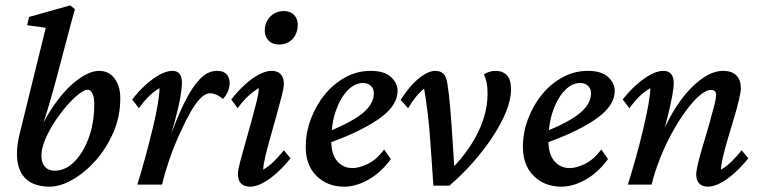

<svg xmlns="http://www.w3.org/2000/svg" viewBox="-20 -699 2884 727"><path d="M136.7 -109.4Q136.7 -83 149.9 -67.9Q163.1 -52.7 187.5 -52.7Q226.6 -52.7 260.3 -85.4Q293.9 -118.2 315.4 -175.3Q336.9 -232.4 336.9 -305.7Q336.9 -330.1 330.1 -344.7Q323.2 -359.4 312.5 -359.4Q299.8 -359.4 277.8 -342.3Q255.9 -325.2 231.4 -296.9Q207 -268.6 185.5 -235.4Q164.1 -202.1 150.4 -168.9Q136.7 -135.7 136.7 -109.4ZM53.7 -189.5 153.3 -593.8 83 -603.5 89.8 -634.8 246.1 -678.7 263.7 -664.1Q254.9 -632.8 247.6 -606.4Q240.2 -580.1 235.4 -559.6Q230.5 -539.1 225.6 -522.5L191.4 -393.6Q176.8 -339.8 160.6 -285.2Q144.5 -230.5 119.1 -159.2H111.3Q144.5 -245.1 188 -305.7Q231.4 -366.2 275.9 -398.4Q320.3 -430.7 355.5 -430.7Q392.6 -430.7 414.1 -401.4Q435.5 -372.1 435.5 -327.1Q435.5 -257.8 409.2 -197.3Q382.8 -136.7 341.8 -90.8Q300.8 -44.9 254.4 -18.6Q208 7.8 168 7.8Q116.2 7.8 85.4 -15.6Q54.7 -39.1 46.9 -83.5Q39.1 -127.9 53.7 -189.5Z M776.4 -345.7Q756.8 -345.7 737.8 -325.7Q718.8 -305.7 700.7 -273.4Q682.6 -241.2 664.1 -200.2Q638.7 -146.5 620.1 -91.3Q601.6 -36.1 593.8 0H500Q515.6 -49.8 530.3 -104Q544.9 -158.2 557.6 -210Q570.3 -261.7 577.1 -302.7Q584 -343.8 584 -365.2Q563.5 -353.5 544.4 -335Q525.4 -316.4 505.9 -289.1L480.5 -322.3Q504.9 -353.5 531.7 -377.9Q558.6 -402.3 585 -416.5Q611.3 -430.7 632.8 -430.7Q650.4 -430.7 659.7 -419.9Q668.9 -409.2 668.9 -383.8Q668.9 -369.1 663.6 -335Q658.2 -300.8 642.6 -242.7Q627 -184.6 595.7 -95.7H590.8Q622.1 -179.7 647.9 -242.7Q673.8 -305.7 698.2 -347.2Q722.7 -388.7 747.6 -409.7Q772.5 -430.7 802.7 -430.7Q825.2 -430.7 837.4 -418.5Q849.6 -406.2 849.6 -384.8Q849.6 -370.1 843.3 -354Q836.9 -337.9 824.2 -324.2Q813.5 -334 800.3 -339.8Q787.1 -345.7 776.4 -345.7Z M926.8 7.8Q904.3 7.8 892.6 -4.4Q880.9 -16.6 880.9 -40Q880.9 -54.7 889.2 -86.4Q897.5 -118.2 909.2 -158.7Q920.9 -199.2 932.1 -240.2Q943.4 -281.2 951.7 -314.9Q960 -348.6 960 -365.2Q939.5 -353.5 919.4 -335Q899.4 -316.4 879.9 -289.1L855.5 -322.3Q879.9 -353.5 906.7 -377.9Q933.6 -402.3 960 -416.5Q986.3 -430.7 1008.8 -430.7Q1031.2 -430.7 1043 -418Q1054.7 -405.3 1054.7 -381.8Q1054.7 -366.2 1046.4 -334.5Q1038.1 -302.7 1026.9 -261.7Q1015.6 -220.7 1003.9 -179.7Q992.2 -138.7 984.4 -105.5Q976.6 -72.3 976.6 -56.6Q997.1 -68.4 1016.1 -86.9Q1035.2 -105.5 1054.7 -129.9L1080.1 -99.6Q1055.7 -69.3 1028.8 -44.9Q1002 -20.5 975.6 -6.3Q949.2 7.8 926.8 7.8ZM1037.1 -530.3Q1011.7 -530.3 997.1 -545.4Q982.4 -560.5 982.4 -584Q982.4 -604.5 992.2 -621.6Q1002 -638.7 1018.6 -647.9Q1035.2 -657.2 1054.7 -657.2Q1079.1 -657.2 1093.3 -642.6Q1107.4 -627.9 1107.4 -605.5Q1107.4 -583 1098.1 -565.9Q1088.9 -548.8 1072.8 -539.6Q1056.6 -530.3 1037.1 -530.3Z M1283.2 7.8Q1219.7 7.8 1178.7 -32.7Q1137.7 -73.2 1137.7 -142.6Q1137.7 -197.3 1157.2 -249Q1176.8 -300.8 1210 -341.3Q1243.2 -381.8 1287.6 -406.2Q1332 -430.7 1383.8 -430.7Q1434.6 -430.7 1460 -407.7Q1485.4 -384.8 1485.4 -354.5Q1485.4 -329.1 1470.7 -304.7Q1456.1 -280.3 1424.8 -256.3Q1393.6 -232.4 1343.3 -207Q1293 -181.6 1221.7 -156.2V-200.2Q1280.3 -223.6 1318.8 -246.6Q1357.4 -269.5 1376.5 -293.9Q1395.5 -318.4 1395.5 -345.7Q1395.5 -363.3 1384.3 -374Q1373 -384.8 1354.5 -384.8Q1323.2 -384.8 1295.9 -356.4Q1268.6 -328.1 1251.5 -278.8Q1234.4 -229.5 1234.4 -165Q1234.4 -115.2 1256.8 -88.9Q1279.3 -62.5 1315.4 -62.5Q1338.9 -62.5 1372.1 -78.1Q1405.3 -93.8 1434.6 -132.8L1460 -96.7Q1422.9 -45.9 1375.5 -19Q1328.1 7.8 1283.2 7.8Z M1621.1 3.9 1611.3 -136.7Q1606.4 -213.9 1599.6 -269Q1592.8 -324.2 1585.9 -363.3Q1553.7 -337.9 1525.4 -289.1L1497.1 -320.3Q1519.5 -356.4 1543 -380.9Q1566.4 -405.3 1588.4 -418Q1610.4 -430.7 1627 -430.7Q1649.4 -430.7 1660.2 -418.9Q1670.9 -407.2 1674.8 -377Q1679.7 -346.7 1684.6 -291Q1689.5 -235.4 1693.4 -170.9L1701.2 -51.8L1678.7 -47.9Q1728.5 -96.7 1761.2 -147Q1793.9 -197.3 1810.1 -247.1Q1826.2 -296.9 1826.2 -342.8Q1826.2 -368.2 1822.8 -385.7Q1819.3 -403.3 1812.5 -417Q1821.3 -423.8 1833.5 -427.2Q1845.7 -430.7 1856.4 -430.7Q1882.8 -430.7 1898.9 -414.6Q1915 -398.4 1915 -359.4Q1915 -322.3 1896 -275.4Q1877 -228.5 1844.2 -179.2Q1811.5 -129.9 1769.5 -82.5Q1727.5 -35.2 1681.6 3.9Z M2105.5 7.8Q2042 7.8 2001 -32.7Q1960 -73.2 1960 -142.6Q1960 -197.3 1979.5 -249Q1999 -300.8 2032.2 -341.3Q2065.4 -381.8 2109.9 -406.2Q2154.3 -430.7 2206.1 -430.7Q2256.8 -430.7 2282.2 -407.7Q2307.6 -384.8 2307.6 -354.5Q2307.6 -329.1 2293 -304.7Q2278.3 -280.3 2247.1 -256.3Q2215.8 -232.4 2165.5 -207Q2115.2 -181.6 2043.9 -156.2V-200.2Q2102.5 -223.6 2141.1 -246.6Q2179.7 -269.5 2198.7 -293.9Q2217.8 -318.4 2217.8 -345.7Q2217.8 -363.3 2206.5 -374Q2195.3 -384.8 2176.8 -384.8Q2145.5 -384.8 2118.2 -356.4Q2090.8 -328.1 2073.7 -278.8Q2056.6 -229.5 2056.6 -165Q2056.6 -115.2 2079.1 -88.9Q2101.6 -62.5 2137.7 -62.5Q2161.1 -62.5 2194.3 -78.1Q2227.5 -93.8 2256.8 -132.8L2282.2 -96.7Q2245.1 -45.9 2197.8 -19Q2150.4 7.8 2105.5 7.8Z M2660.2 7.8Q2638.7 7.8 2627.4 -4.4Q2616.2 -16.6 2616.2 -38.1Q2616.2 -51.8 2623.5 -82.5Q2630.9 -113.3 2642.6 -151.4Q2654.3 -189.5 2665 -227.5Q2675.8 -265.6 2683.6 -295.9Q2691.4 -326.2 2691.4 -339.8Q2691.4 -358.4 2672.9 -358.4Q2653.3 -358.4 2628.4 -336.9Q2603.5 -315.4 2576.7 -278.8Q2549.8 -242.2 2524.4 -195.8Q2499 -149.4 2479 -98.6Q2459 -47.9 2447.3 0H2357.4Q2373 -49.8 2388.2 -104Q2403.3 -158.2 2415.5 -210Q2427.7 -261.7 2435.1 -302.7Q2442.4 -343.8 2442.4 -365.2Q2421.9 -353.5 2402.3 -335Q2382.8 -316.4 2363.3 -289.1L2337.9 -322.3Q2362.3 -353.5 2389.6 -377.9Q2417 -402.3 2443.4 -416.5Q2469.7 -430.7 2492.2 -430.7Q2511.7 -430.7 2521.5 -418.5Q2531.2 -406.2 2531.2 -383.8Q2531.2 -369.1 2525.9 -338.9Q2520.5 -308.6 2508.8 -260.7Q2497.1 -212.9 2476.6 -142.6H2467.8Q2487.3 -199.2 2515.1 -251.5Q2543 -303.7 2576.7 -343.8Q2610.4 -383.8 2647 -407.2Q2683.6 -430.7 2718.8 -430.7Q2750 -430.7 2767.6 -414.1Q2785.2 -397.5 2785.2 -365.2Q2785.2 -350.6 2777.8 -319.8Q2770.5 -289.1 2758.8 -250.5Q2747.1 -211.9 2735.8 -173.3Q2724.6 -134.8 2717.3 -104Q2710 -73.2 2710 -56.6Q2730.5 -68.4 2749.5 -86.9Q2768.6 -105.5 2788.1 -129.9L2813.5 -99.6Q2789.1 -69.3 2762.2 -44.9Q2735.4 -20.5 2709 -6.3Q2682.6 7.8 2660.2 7.8Z"/></svg>

Font: Crimson Pro ExtraLight Medium
Style: Italic
Weight: 500
Italic angle: -12°
Version: Version 1.002